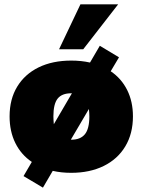

<svg xmlns="http://www.w3.org/2000/svg" viewBox="-20 -784 654 881"><path d="M590 -250Q590 -171 555 -112.5Q520 -54 456 -22.5Q392 9 307 9Q261 9 222 0L177 77L88 24L126 -41Q77 -74 50.5 -127.5Q24 -181 24 -250Q24 -329 59 -386.5Q94 -444 157.5 -475Q221 -506 307 -506Q353 -506 393 -497L438 -574L526 -521L488 -457Q537 -424 563.5 -371Q590 -318 590 -250ZM227 -214 310 -356H307Q264 -356 244.5 -331.5Q225 -307 225 -250Q225 -236 227 -214ZM390 -250Q390 -264 388 -284L305 -143H308Q349 -143 369.5 -168Q390 -193 390 -250ZM251 -558 349 -764H522L362 -558Z"/></svg>

Font: Nunito Sans Heavy
Style: Regular
Weight: 400
Designer: Vernon Adams
Foundry: Vernon Adams
Version: Version 2.500